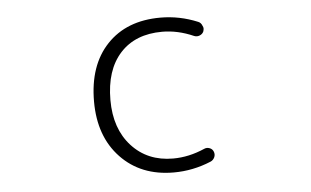

<svg xmlns="http://www.w3.org/2000/svg" viewBox="-43 -620 1087 672"><g transform="rotate(-5 500.0 -284.0)"><path d="M655.3 -85Q664.1 -88.9 673.8 -85.4Q683.6 -82 687.5 -72.3Q689.5 -67.4 689.5 -62.5Q689.5 -57.6 687.5 -52.7Q682.6 -42 672.9 -38.1Q609.4 -11.7 542 -11.7Q426.8 -11.7 356 -85.9Q285.2 -160.2 285.2 -283.2Q285.2 -410.2 354 -482.9Q422.9 -555.7 542 -555.7Q609.4 -555.7 672.9 -529.3Q682.6 -525.4 686.5 -514.6Q689.5 -509.8 689.5 -504.9Q689.5 -500 687.5 -494.1Q683.6 -485.4 673.8 -481.4Q664.1 -477.5 654.3 -481.4Q598.6 -505.9 543.9 -505.9Q449.2 -505.9 396 -447.3Q342.8 -388.7 342.8 -283.2Q342.8 -182.6 398.4 -121.6Q454.1 -60.5 543.9 -60.5Q599.6 -60.5 655.3 -85Z"/></g></svg>

Font: Rounded-L Mgen+ 1m light
Style: Regular
Weight: 200
Designer: [Source Han Sans]
Ryoko NISHIZUKA  (kana & ideographs); Paul D. Hunt (Latin, Greek & Cyrillic); Wenlong ZHANG  (bopomofo
Version: Version 1.059.20150602